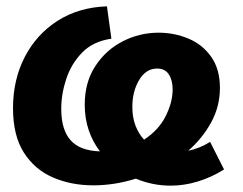

<svg xmlns="http://www.w3.org/2000/svg" viewBox="-20 -571 767 605"><path d="M274 13Q204 13 146.5 -12Q89 -37 55 -90.5Q21 -144 21 -230Q21 -320 58 -391.5Q95 -463 161.5 -505.5Q228 -548 317 -551L331 -449Q274 -441 239.5 -406Q205 -371 189 -323Q173 -275 173 -228Q173 -162 202.5 -129Q232 -96 295 -94Q272 -124 259.5 -161Q247 -198 247 -241Q247 -312 280.5 -363Q314 -414 367 -441Q420 -468 480 -468Q529 -468 573.5 -449.5Q618 -431 645.5 -392Q673 -353 673 -294Q673 -236 645.5 -185.5Q618 -135 573 -96Q609 -103 642 -124L686 -37Q646 -12 603 1Q560 14 518 14Q461 14 408 -8Q341 13 274 13ZM397 -234Q397 -201 407 -175Q417 -149 434 -131Q480 -161 502 -205Q524 -249 524 -289Q524 -318 512 -336.5Q500 -355 475 -355Q440 -355 418.5 -319Q397 -283 397 -234Z"/></svg>

Font: Bitter ExtraBold
Style: Italic
Weight: 800
Italic angle: -9°
Designer: Sol Matas, and Bitter project Authors
Foundry: Sol Matas
Version: Version 2.001